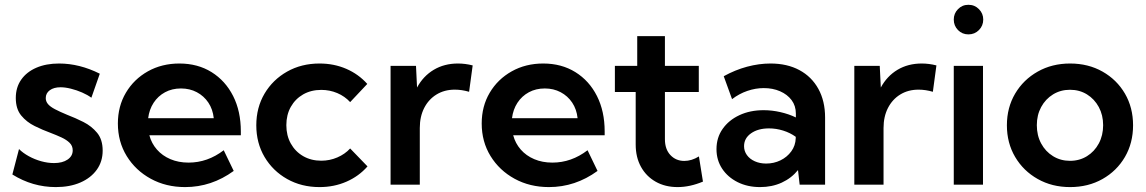

<svg xmlns="http://www.w3.org/2000/svg" viewBox="-20 -759 4708 789"><path d="M30.8 -42 58.1 -146.5Q74.2 -130.4 98.1 -117.2Q122.1 -104 149.2 -96.4Q176.3 -88.9 202.1 -88.9Q236.8 -88.9 257.8 -103.3Q278.8 -117.7 278.8 -141.1Q278.8 -159.7 266.1 -172.1Q253.4 -184.6 232.9 -194.1Q212.4 -203.6 188 -212.9Q155.8 -224.6 122.6 -241Q89.4 -257.3 67.1 -284.4Q44.9 -311.5 44.9 -356.4Q44.9 -399.9 67.1 -431.6Q89.4 -463.4 129.4 -480.7Q169.4 -498 222.7 -498Q306.6 -498 390.1 -456.1L355.5 -357.4Q339.8 -369.1 317.4 -378.9Q294.9 -388.7 271.5 -394.5Q248 -400.4 229 -400.4Q201.2 -400.4 184.6 -388.2Q168 -376 168 -356Q168 -342.3 177.2 -331.3Q186.5 -320.3 206.1 -310.1Q225.6 -299.8 256.3 -287.1Q289.6 -274.4 323 -257.6Q356.4 -240.7 379.2 -213.1Q401.9 -185.5 401.9 -140.1Q401.9 -95.2 377.7 -61.5Q353.5 -27.8 310.3 -9Q267.1 9.8 209.5 9.8Q113.8 9.8 30.8 -42Z M940.4 -56.6Q849.1 9.8 740.7 9.8Q662.1 9.8 599.6 -24.4Q537.1 -58.6 500.7 -117.7Q464.4 -176.8 464.4 -251.5Q464.4 -322.3 497.3 -377.9Q530.3 -433.6 587.6 -465.8Q645 -498 717.3 -498Q792.5 -498 849.4 -462.6Q906.2 -427.2 938 -364.5Q969.7 -301.8 969.7 -218.8V-203.1H593.8Q602.5 -169.9 624.8 -144.5Q647 -119.1 680.2 -105Q713.4 -90.8 754.9 -90.8Q833 -90.8 899.4 -141.6ZM588.9 -273.4H858.4Q854.5 -310.1 836.2 -337.4Q817.9 -364.7 788.8 -380.1Q759.8 -395.5 723.6 -395.5Q687 -395.5 658.2 -379.9Q629.4 -364.3 611.3 -336.7Q593.3 -309.1 588.9 -273.4Z M1490.2 -75.2Q1454.6 -34.7 1403.8 -12.5Q1353 9.8 1293 9.8Q1218.8 9.8 1159.9 -23.4Q1101.1 -56.6 1067.1 -114Q1033.2 -171.4 1033.2 -244.1Q1033.2 -316.9 1067.1 -374.3Q1101.1 -431.6 1159.9 -464.8Q1218.8 -498 1293 -498Q1352.5 -498 1403.1 -476.1Q1453.6 -454.1 1489.3 -414.1L1418.9 -339.4Q1397 -363.3 1366 -376.5Q1335 -389.6 1300.3 -389.6Q1258.3 -389.6 1225.8 -371.1Q1193.4 -352.5 1175 -319.8Q1156.7 -287.1 1156.7 -244.6Q1156.7 -202.1 1175 -169.2Q1193.4 -136.2 1225.8 -117.4Q1258.3 -98.6 1300.3 -98.6Q1335 -98.6 1366.2 -112.1Q1397.5 -125.5 1418.9 -148.9Z M1705.1 0H1585V-488.3H1689.5L1693.8 -399.4Q1719.2 -446.3 1762.5 -472.2Q1805.7 -498 1861.8 -498Q1876.5 -498 1891.8 -496.1Q1907.2 -494.1 1922.4 -490.2L1907.7 -381.8Q1877.4 -390.6 1849.1 -390.6Q1806.2 -390.6 1773.7 -370.6Q1741.2 -350.6 1723.1 -315.2Q1705.1 -279.8 1705.1 -232.9Z M2435.5 -56.6Q2344.2 9.8 2235.8 9.8Q2157.2 9.8 2094.7 -24.4Q2032.2 -58.6 1995.8 -117.7Q1959.5 -176.8 1959.5 -251.5Q1959.5 -322.3 1992.4 -377.9Q2025.4 -433.6 2082.8 -465.8Q2140.1 -498 2212.4 -498Q2287.6 -498 2344.5 -462.6Q2401.4 -427.2 2433.1 -364.5Q2464.8 -301.8 2464.8 -218.8V-203.1H2088.9Q2097.7 -169.9 2119.9 -144.5Q2142.1 -119.1 2175.3 -105Q2208.5 -90.8 2250 -90.8Q2328.1 -90.8 2394.5 -141.6ZM2084 -273.4H2353.5Q2349.6 -310.1 2331.3 -337.4Q2313 -364.7 2283.9 -380.1Q2254.9 -395.5 2218.8 -395.5Q2182.1 -395.5 2153.3 -379.9Q2124.5 -364.3 2106.4 -336.7Q2088.4 -309.1 2084 -273.4Z M2868.7 -12.7Q2814.9 9.8 2764.6 9.8Q2713.4 9.8 2674.6 -12.2Q2635.7 -34.2 2614 -73.5Q2592.3 -112.8 2592.3 -165V-380.9H2506.8V-488.3H2598.6V-610.4H2712.4V-488.3H2851.6V-380.9H2712.4V-187Q2712.4 -145.5 2735.1 -121.6Q2757.8 -97.7 2792 -97.7Q2822.3 -97.7 2852.1 -116.2Z M3370.6 0H3266.1L3259.3 -60.1Q3232.4 -26.9 3192.4 -8.5Q3152.3 9.8 3103.5 9.8Q3051.8 9.8 3011.2 -10.5Q2970.7 -30.8 2947.5 -65.9Q2924.3 -101.1 2924.3 -146Q2924.3 -193.4 2949.5 -229.2Q2974.6 -265.1 3018.3 -285.6Q3062 -306.2 3118.2 -306.2Q3152.3 -306.2 3186.8 -298.3Q3221.2 -290.5 3250.5 -276.4V-292Q3250.5 -324.2 3232.9 -347.7Q3215.3 -371.1 3185.5 -384Q3155.8 -397 3118.7 -397Q3085 -397 3051.3 -385.5Q3017.6 -374 2988.3 -351.6L2954.1 -445.8Q3001 -471.7 3050 -484.9Q3099.1 -498 3146 -498Q3214.8 -498 3265.1 -470.9Q3315.4 -443.8 3343 -393.8Q3370.6 -343.8 3370.6 -275.9ZM3128.4 -86.9Q3160.2 -86.9 3187.3 -100.1Q3214.4 -113.3 3231.7 -137Q3249 -160.6 3250 -191.4V-196.8Q3227.1 -213.4 3198.2 -222.4Q3169.4 -231.4 3140.1 -231.4Q3095.2 -231.4 3066.4 -211.2Q3037.6 -190.9 3037.6 -158.2Q3037.6 -138.2 3049.3 -121.8Q3061 -105.5 3081.8 -96.2Q3102.5 -86.9 3128.4 -86.9Z M3610.8 0H3490.7V-488.3H3595.2L3599.6 -399.4Q3625 -446.3 3668.2 -472.2Q3711.4 -498 3767.6 -498Q3782.2 -498 3797.6 -496.1Q3813 -494.1 3828.1 -490.2L3813.5 -381.8Q3783.2 -390.6 3754.9 -390.6Q3711.9 -390.6 3679.4 -370.6Q3647 -350.6 3628.9 -315.2Q3610.8 -279.8 3610.8 -232.9Z M3959.5 -617.7Q3934.1 -617.7 3916.7 -635.5Q3899.4 -653.3 3899.4 -678.7Q3899.4 -703.6 3916.7 -721.4Q3934.1 -739.3 3959.5 -739.3Q3985.4 -739.3 4002.9 -721.4Q4020.5 -703.6 4020.5 -678.7Q4020.5 -653.3 4002.9 -635.5Q3985.4 -617.7 3959.5 -617.7ZM4019.5 0H3899.4V-488.3H4019.5Z M4377.4 9.8Q4303.2 9.8 4244.4 -23.4Q4185.5 -56.6 4151.6 -114Q4117.7 -171.4 4117.7 -244.1Q4117.7 -316.9 4151.6 -374.3Q4185.5 -431.6 4244.4 -464.8Q4303.2 -498 4377.4 -498Q4452.1 -498 4510.7 -464.8Q4569.3 -431.6 4602.8 -374.3Q4636.2 -316.9 4636.2 -244.1Q4636.2 -171.4 4602.8 -114Q4569.3 -56.6 4510.7 -23.4Q4452.1 9.8 4377.4 9.8ZM4377 -98.1Q4416 -98.1 4446.8 -117.2Q4477.5 -136.2 4495.4 -169.4Q4513.2 -202.6 4513.2 -244.6Q4513.2 -286.1 4495.4 -319.1Q4477.5 -352.1 4446.8 -371.1Q4416 -390.1 4377 -390.1Q4338.4 -390.1 4307.4 -371.1Q4276.4 -352.1 4258.5 -319.1Q4240.7 -286.1 4240.7 -244.6Q4240.7 -202.6 4258.5 -169.4Q4276.4 -136.2 4307.4 -117.2Q4338.4 -98.1 4377 -98.1Z"/></svg>

Font: Kumbh Sans SemiBold
Style: Regular
Weight: 600
Version: Version 1.005